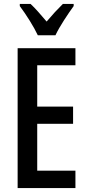

<svg xmlns="http://www.w3.org/2000/svg" viewBox="-20 -960 449 980"><path d="M173 -780H263C284 -825 327 -889 356 -929V-940H301C270 -909 251 -889 218 -850C189 -884 160 -918 136 -940H81V-929C114 -885 153 -823 173 -780ZM365 0V-89H170V-328H353V-416H170V-627H365V-714H70V0Z"/></svg>

Font: Noto Sans Armenian ExtraCondensed Medium
Style: Regular
Weight: 500
Width: 2
Designer: Monotype Design Team
Foundry: Monotype Imaging Inc.
Version: Version 2.008